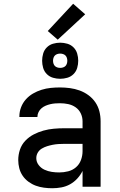

<svg xmlns="http://www.w3.org/2000/svg" viewBox="-20 -993 640 1021"><path d="M258 8Q236 8 213.5 5Q191 2 170.5 -5.5Q150 -13 131.5 -26.5Q113 -40 100.5 -58.5Q88 -77 82.5 -98.5Q77 -120 77 -142Q77 -170 86 -197Q95 -224 114.5 -244.5Q134 -265 159 -278Q184 -291 211 -298.5Q238 -306 266 -308.5Q294 -311 321 -311H419V-348Q419 -370 409.5 -390Q400 -410 382 -422.5Q364 -435 342.5 -439.5Q321 -444 299 -444Q286 -444 273 -443Q260 -442 247.5 -439Q235 -436 223 -431Q211 -426 201 -417.5Q191 -409 185 -397Q179 -385 179 -372V-371H83V-374Q83 -399 92 -422.5Q101 -446 117.5 -464.5Q134 -483 155.5 -495.5Q177 -508 201 -515.5Q225 -523 249.5 -525.5Q274 -528 299 -528Q325 -528 351.5 -524.5Q378 -521 403 -512Q428 -503 450 -487Q472 -471 487 -449Q502 -427 508.5 -401Q515 -375 515 -348V0H419V-84Q408 -62 391 -43.5Q374 -25 352.5 -13Q331 -1 306.5 3.5Q282 8 258 8ZM295 -76Q319 -76 342.5 -82Q366 -88 384 -103.5Q402 -119 410.5 -142Q419 -165 419 -189V-228H321Q306 -228 290.5 -227Q275 -226 260 -223Q245 -220 230.5 -215.5Q216 -211 202.5 -203Q189 -195 181 -181.5Q173 -168 173 -152Q173 -132 185.5 -115.5Q198 -99 216.5 -90.5Q235 -82 255 -79Q275 -76 295 -76ZM300 -574Q281 -574 262 -579.5Q243 -585 229 -599Q215 -613 209.5 -632Q204 -651 204 -670Q204 -689 209.5 -708Q215 -727 229 -741Q243 -755 262 -760.5Q281 -766 300 -766Q319 -766 338 -760.5Q357 -755 371 -741Q385 -727 390.5 -708Q396 -689 396 -670Q396 -651 390.5 -632Q385 -613 371 -599Q357 -585 338 -579.5Q319 -574 300 -574ZM300 -632Q308 -632 315.5 -634.5Q323 -637 328 -642Q333 -647 335.5 -654.5Q338 -662 338 -670Q338 -678 335.5 -685.5Q333 -693 328 -698Q323 -703 315.5 -705.5Q308 -708 300 -708Q292 -708 284.5 -705.5Q277 -703 272 -698Q267 -693 264.5 -685.5Q262 -678 262 -670Q262 -662 264.5 -654.5Q267 -647 272 -642Q277 -637 284.5 -634.5Q292 -632 300 -632ZM287 -782 234 -828 369 -973 433 -917Z"/></svg>

Font: Iosevka Fixed Curly Md Ex
Style: Regular
Weight: 500
Width: 7
Monospace: yes
Designer: Belleve Invis
Foundry: Belleve Invis
Version: Version 30.1.2